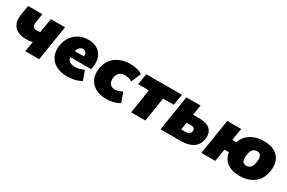

<svg xmlns="http://www.w3.org/2000/svg" viewBox="93 -1461 3605 2413"><g transform="rotate(30 1895.5 -255.0)"><path d="M329 0 352 -147Q327 -140 303 -137.5Q279 -135 257 -135Q187 -135 136.5 -161Q86 -187 63 -238.5Q40 -290 52 -366L75 -510H282L262 -386Q255 -339 268.5 -318Q282 -297 327 -297Q353 -297 372 -304L405 -510H611L530 0Z M941 12Q840 12 774 -25.5Q708 -63 680 -128.5Q652 -194 665 -278Q677 -352 715 -406.5Q753 -461 812.5 -491.5Q872 -522 949 -522Q1029 -522 1081 -487Q1133 -452 1155 -392Q1177 -332 1164 -255L1158 -218H855Q858 -181 885.5 -161Q913 -141 972 -141Q1003 -141 1031.5 -148.5Q1060 -156 1094 -173L1143 -38Q1100 -12 1049 0Q998 12 941 12ZM944 -387Q912 -387 893.5 -365.5Q875 -344 867 -312H999Q1002 -351 987 -369Q972 -387 944 -387Z M1507 12Q1410 12 1346 -25.5Q1282 -63 1254.5 -128Q1227 -193 1240 -275Q1260 -398 1346.5 -460Q1433 -522 1561 -522Q1606 -522 1654 -510Q1702 -498 1730 -476L1671 -336Q1652 -350 1622.5 -358Q1593 -366 1566 -366Q1524 -366 1492.5 -343Q1461 -320 1452 -265Q1444 -216 1467 -180Q1490 -144 1545 -144Q1567 -144 1595 -153Q1623 -162 1648 -177L1698 -39Q1670 -17 1618 -2.5Q1566 12 1507 12Z M1865 0 1920 -350H1764L1790 -510H2308L2282 -350H2126L2071 0Z M2291 0 2372 -510H2578L2554 -363H2641Q2757 -363 2805.5 -313Q2854 -263 2840 -174Q2826 -85 2759.5 -42.5Q2693 0 2594 0ZM2517 -128H2581Q2646 -128 2654 -178Q2664 -235 2595 -235H2534Z M3442 12Q3327 12 3259 -39.5Q3191 -91 3180 -180H3115L3086 0H2884L2965 -510H3167L3139 -336H3197Q3231 -429 3309.5 -475.5Q3388 -522 3493 -522Q3589 -522 3651 -486.5Q3713 -451 3739 -387Q3765 -323 3751 -235Q3738 -153 3695.5 -98Q3653 -43 3588 -15.5Q3523 12 3442 12ZM3453 -141Q3488 -141 3511.5 -165.5Q3535 -190 3544 -245Q3555 -315 3536 -342Q3517 -369 3481 -369Q3446 -369 3422.5 -345Q3399 -321 3390 -265Q3379 -195 3397.5 -168Q3416 -141 3453 -141Z"/></g></svg>

Font: Mulish ExtraBlack
Style: Italic
Weight: 1000
Italic angle: -9°
Designer: Vernon Adams
Foundry: Vernon Adams
Version: Version 3.603; ttfautohint (v1.8.3)